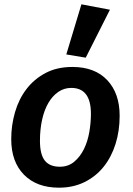

<svg xmlns="http://www.w3.org/2000/svg" viewBox="-20 -854 616 889"><path d="M315 -544Q419 -544 476.5 -483Q534 -422 534 -318Q534 -248 515 -187.5Q496 -127 460 -82Q424 -37 371.5 -11Q319 15 253 15Q150 15 91 -45Q32 -105 32 -210Q32 -274 49.5 -334.5Q67 -395 102.5 -441.5Q138 -488 191 -516Q244 -544 315 -544ZM310 -447Q277 -447 250 -428.5Q223 -410 204 -377.5Q185 -345 175 -300Q165 -255 165 -202Q165 -139 187.5 -110.5Q210 -82 257 -82Q296 -82 323.5 -105Q351 -128 368.5 -163.5Q386 -199 393.5 -242.5Q401 -286 401 -327Q401 -447 310 -447ZM287 -602 357 -834 489 -809 377 -587Z"/></svg>

Font: Xgbmvzvtohvqztyvzapvmeyoton
Style: Regular
Weight: 500
Italic angle: -8°
Designer: Carrois Corporate & Edenspiekermann
Foundry: Carrois Corporate GbR & Edenspiekermann AG
Version: Version 2.001